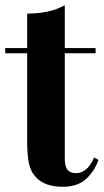

<svg xmlns="http://www.w3.org/2000/svg" viewBox="-21 -701 397 735"><path d="M227 -681V-517H345V-497H227V-93Q227 -63 238 -50.5Q249 -38 271 -38Q289 -38 307 -51.5Q325 -65 339 -98L356 -89Q340 -44 307.5 -15Q275 14 219 14Q186 14 161 5.5Q136 -3 119 -20Q97 -42 90 -74.5Q83 -107 83 -159V-497H-1V-517H83V-649Q125 -649 160.5 -656.5Q196 -664 227 -681Z"/></svg>

Font: Playfair Display
Style: Bold
Weight: 700
Designer: Claus Eggers Sørensen
Foundry: Claus Eggers Sørensen
Version: Version 1.203